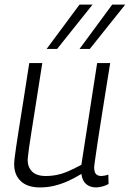

<svg xmlns="http://www.w3.org/2000/svg" viewBox="-20 -810 568 840"><path d="M155 10Q100 10 71 -17.5Q42 -45 42 -91Q42 -101 44 -118.5Q46 -136 50.5 -166.5Q55 -197 62.5 -245Q70 -293 81.5 -364Q93 -435 108 -534H165Q148 -425 136.5 -352.5Q125 -280 118 -235.5Q111 -191 107.5 -167Q104 -143 103 -131Q102 -119 101 -111Q101 -79 120.5 -59.5Q140 -40 180 -40Q207 -40 232 -45.5Q257 -51 282.5 -62.5Q308 -74 336 -89L405 -534H462Q442 -407 428.5 -324.5Q415 -242 408 -193.5Q401 -145 397.5 -121.5Q394 -98 393 -89.5Q392 -81 392 -78Q392 -58 399.5 -49Q407 -40 424 -40Q428 -40 436.5 -41.5Q445 -43 454 -46L455 -5Q443 2 427 6Q411 10 401 10Q374 10 357 -4.5Q340 -19 336 -49Q305 -30 275.5 -17Q246 -4 216.5 3Q187 10 155 10ZM328 -596 471 -790H528L373 -596ZM184 -596 328 -790H385L230 -596Z"/></svg>

Font: Georama Light
Style: Italic
Weight: 300
Italic angle: -9°
Designer: Jean-Baptiste Levee
Foundry: Production Type
Version: Version 1.001